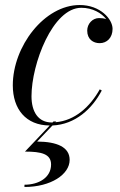

<svg xmlns="http://www.w3.org/2000/svg" viewBox="-20 -490 480 765"><path d="M183.5 165.5C183.5 217 135 246 77.5 246V255C182.5 255 257.5 205 257.5 147C257.5 96 207 74.5 128 74L189 10C280 6 347.5 -56.5 385.5 -129.5L377.5 -134C339 -65 278.5 -9 201 -3L204 -6H193L189.5 -2C188.5 -2 187.5 -2 186.5 -2C132 -2 105.5 -45 105.5 -106.5C105.5 -235.5 190 -459 304 -459C349 -459 384.5 -438 403.5 -413.5C395 -417 385 -418 374.5 -418C349 -418 327.5 -395.5 327.5 -368C327.5 -333 352 -318 377 -318C406 -318 428.5 -339.5 428.5 -375C428.5 -414 379.5 -470 297.5 -470C156.5 -470 31 -305 31 -150C31 -55.5 83 9.5 178 10L79.5 114C144.5 114 183.5 123 183.5 165.5Z"/></svg>

Font: Bodoni* 24pt
Style: Italic
Weight: 400
Italic angle: -13°
Version: Version 2.3